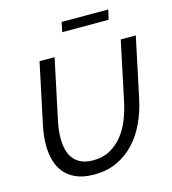

<svg xmlns="http://www.w3.org/2000/svg" viewBox="-129 -1001 994 1110"><g transform="rotate(-15 368.5 -445.5)"><path d="M298 5Q235 5 192 -13.5Q149 -32 122 -64Q95 -96 83 -139Q71 -182 71 -232Q71 -287 85 -351L161 -710H251L175 -351Q163 -297 163 -247Q163 -211 170.5 -180Q178 -149 196 -125.5Q214 -102 243 -89Q272 -76 314 -76Q372 -76 415 -100Q458 -124 489 -162.5Q520 -201 540 -250.5Q560 -300 571 -351L647 -710H737L661 -351Q646 -279 616.5 -214.5Q587 -150 542 -101Q497 -52 436.5 -23.5Q376 5 298 5ZM331 -838 343 -896H622L609 -838Z"/></g></svg>

Font: PTCRaleway Medium
Style: Italic
Weight: 500
Italic angle: -12°
Designer: Matt McInerney, Pablo Impallari, Rodrigo Fuenzalida
Foundry: Matt McInerney, Pablo Impallari, Rodrigo Fuenzalida
Version: Version 3.000g; ttfautohint (v1.5) -l 8 -r 28 -G 28 -x 14 -D